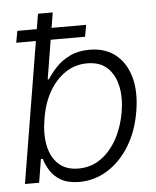

<svg xmlns="http://www.w3.org/2000/svg" viewBox="-53 -773 675 829"><g transform="rotate(-5 284.5 -358.5)"><path d="M257.8 11.7Q208 11.2 177.7 -6.6Q147.5 -24.4 131.6 -50.5Q115.7 -76.7 108.4 -101.6H100.6L84 0H22.5L142.6 -727.5H206.5L159.7 -441.4H165Q180.2 -465.8 204.3 -491.7Q228.5 -517.6 264.6 -535.4Q300.8 -553.2 350.6 -553.2Q418 -553.2 462.6 -517.8Q507.3 -482.4 525.1 -418.9Q543 -355.5 528.8 -271.5Q515.1 -187 476.3 -123.3Q437.5 -59.6 381.1 -24.2Q324.7 11.2 257.8 11.7ZM258.8 -46.4Q313.5 -46.4 356 -76.4Q398.4 -106.4 426.5 -157.7Q454.6 -209 465.3 -272Q476.1 -335 465.1 -385.5Q454.1 -436 422.1 -465.8Q390.1 -495.6 335 -495.6Q282.2 -495.6 239.7 -466.8Q197.3 -438 169.2 -387.9Q141.1 -337.9 130.9 -272Q119.6 -206.5 130.6 -155.5Q141.6 -104.5 173.8 -75.4Q206.1 -46.4 258.8 -46.4ZM38.1 -610.8 47.4 -661.6H345.7L336.4 -610.8Z"/></g></svg>

Font: Inter Tight Light
Style: Italic
Weight: 300
Italic angle: -9.39999°
Designer: Rasmus Andersson
Foundry: rsms
Version: Version 3.004